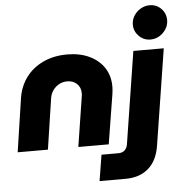

<svg xmlns="http://www.w3.org/2000/svg" viewBox="-62 -825 1045 1088"><g transform="rotate(-5 460.5 -281.0)"><path d="M12 0 58 -308Q69 -373 106 -422.5Q143 -472 203 -500Q263 -528 339 -528Q411 -528 465 -502.5Q519 -477 549 -431.5Q579 -386 579 -325Q579 -315 578 -302.5Q577 -290 575 -279L530 0H357L401 -281Q402 -286 402.5 -292.5Q403 -299 403 -302Q403 -335 381.5 -355.5Q360 -376 326 -376Q301 -376 280 -364.5Q259 -353 245.5 -334Q232 -315 228 -292L184 0ZM460 203 484 55H580Q603 55 616.5 42Q630 29 633 7L715 -515H888L802 31Q789 115 739 159Q689 203 608 203ZM818 -571Q779 -571 752 -598.5Q725 -626 725 -663Q725 -691 739.5 -714Q754 -737 778 -751Q802 -765 829 -765Q868 -765 894.5 -738Q921 -711 921 -672Q921 -645 906.5 -622Q892 -599 869 -585Q846 -571 818 -571Z"/></g></svg>

Font: MuseoModerno ExtraBold
Style: Italic
Weight: 800
Italic angle: -9°
Designer: Pablo Cosgaya, Héctor Gatti, Marcela Romero, and the Authors of The MuseoModerno Project.
Foundry: Omnibus-Type Team
Version: Version 1.003